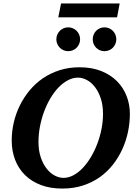

<svg xmlns="http://www.w3.org/2000/svg" viewBox="-20 -1077 792 1113"><path d="M577.1 -417Q577.1 -467.3 564.2 -506.3Q551.3 -545.4 530.5 -572.3Q509.8 -599.1 483.9 -613Q458 -627 432.1 -627Q402.3 -627 373.8 -611.8Q345.2 -596.7 319.8 -570.6Q294.4 -544.4 272.9 -508.5Q251.5 -472.7 236.1 -431.4Q220.7 -390.1 211.9 -345Q203.1 -299.8 203.1 -254.9Q203.1 -203.1 216.6 -164.1Q230 -125 251 -98.6Q272 -72.3 297.6 -59.1Q323.2 -45.9 348.1 -45.9Q377.4 -45.9 406 -61.3Q434.6 -76.7 460 -103.5Q485.4 -130.4 506.8 -166.3Q528.3 -202.1 543.9 -243.4Q559.6 -284.7 568.4 -329.1Q577.1 -373.5 577.1 -417ZM732.9 -417Q732.9 -365.7 722.2 -313.7Q711.4 -261.7 689.7 -213.6Q668 -165.5 635.3 -123.5Q602.5 -81.5 559.1 -50.5Q515.6 -19.5 460.9 -1.7Q406.2 16.1 340.8 16.1Q271 16.1 216.6 -4.6Q162.1 -25.4 124.5 -62.7Q86.9 -100.1 67.4 -151.1Q47.9 -202.1 47.9 -263.2Q47.9 -314.9 59.8 -366.7Q71.8 -418.5 95 -465.6Q118.2 -512.7 151.9 -553.2Q185.5 -593.8 229.2 -623.5Q272.9 -653.3 326.2 -670.2Q379.4 -687 440.9 -687Q513.2 -687 567.9 -664.8Q622.6 -642.6 659.2 -605.2Q695.8 -567.9 714.4 -519Q732.9 -470.2 732.9 -417ZM444.3 -849.1Q444.3 -835 439 -822.5Q433.6 -810.1 424.3 -800.5Q415 -791 402.3 -785.6Q389.6 -780.3 375.5 -780.3Q361.3 -780.3 348.6 -785.6Q335.9 -791 326.7 -800.5Q317.4 -810.1 312 -822.5Q306.6 -835 306.6 -849.1Q306.6 -863.3 312 -876Q317.4 -888.7 326.7 -898.2Q335.9 -907.7 348.6 -913.1Q361.3 -918.5 375.5 -918.5Q389.6 -918.5 402.3 -913.1Q415 -907.7 424.3 -898.2Q433.6 -888.7 439 -876Q444.3 -863.3 444.3 -849.1ZM654.3 -849.1Q654.3 -835 648.9 -822.5Q643.6 -810.1 634.3 -800.5Q625 -791 612.3 -785.6Q599.6 -780.3 585.4 -780.3Q571.3 -780.3 558.8 -785.6Q546.4 -791 537.1 -800.5Q527.8 -810.1 522.7 -822.5Q517.6 -835 517.6 -849.1Q517.6 -863.3 522.7 -876Q527.8 -888.7 537.1 -898.2Q546.4 -907.7 558.8 -913.1Q571.3 -918.5 585.4 -918.5Q599.6 -918.5 612.3 -913.1Q625 -907.7 634.3 -898.2Q643.6 -888.7 648.9 -876Q654.3 -863.3 654.3 -849.1ZM658.7 -976.6H317.9L334 -1057.1H673.8Z"/></svg>

Font: Charis SIL APac
Style: Bold Italic
Weight: 700
Italic angle: -11°
Foundry: SIL International
Version: Version 5.000